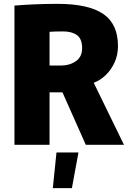

<svg xmlns="http://www.w3.org/2000/svg" viewBox="-20 -751 670 996"><path d="M55 -722Q100 -726 158 -728.5Q216 -731 279 -731Q438 -731 515 -679Q592 -627 592 -512Q592 -466 574.5 -427.5Q557 -389 528.5 -361.5Q500 -334 467 -322V-320L623 0H425L304 -272H237V0H55ZM297 -411Q341 -411 373.5 -433.5Q406 -456 406 -501Q406 -550 379 -569Q352 -588 308 -588Q284 -588 267 -587.5Q250 -587 237 -586V-411ZM273 40H387L353 225H254Z"/></svg>

Font: Murecho ExtraBold
Style: Regular
Weight: 800
Designer: Neil Summerour
Foundry: Positype
Version: Version 1.010; ttfautohint (v1.8.3)